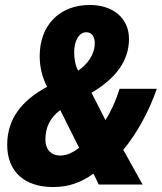

<svg xmlns="http://www.w3.org/2000/svg" viewBox="-20 -744 653 774"><path d="M295 -459C283 -481 279 -508 279 -534C279 -573 295 -614 328 -614C351 -614 362 -595 362 -570C362 -523 332 -485 295 -459ZM223 -117C183 -117 163 -145 163 -181C163 -232 183 -271 223 -300L299 -148C276 -131 252 -117 223 -117ZM194 10C260 10 309 -10 357 -44L378 0H555L477 -140C531 -205 581 -295 612 -386H462C447 -337 427 -294 405 -260L349 -370C442 -425 500 -495 500 -587C500 -673 433 -724 342 -724C220 -724 140 -642 140 -518C140 -474 150 -432 170 -394C67 -339 9 -264 9 -160C9 -52 79 10 194 10Z"/></svg>

Font: Noto Sans Display SemiCondensed Extra
Style: Italic
Weight: 800
Width: 4
Italic angle: -12°
Designer: Monotype Design Team
Foundry: Monotype Imaging Inc.
Version: Version 1.900